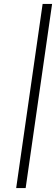

<svg xmlns="http://www.w3.org/2000/svg" viewBox="-20 -760 284 973"><path d="M62 193 196 -740H244L110 193Z"/></svg>

Font: Lexend ExtLt
Style: Italic
Weight: 250
Italic angle: -8.13011°
Designer: Bonnie Shaver-Troup, Thomas Jockin
Foundry: Lexend
Version: Version 1.007